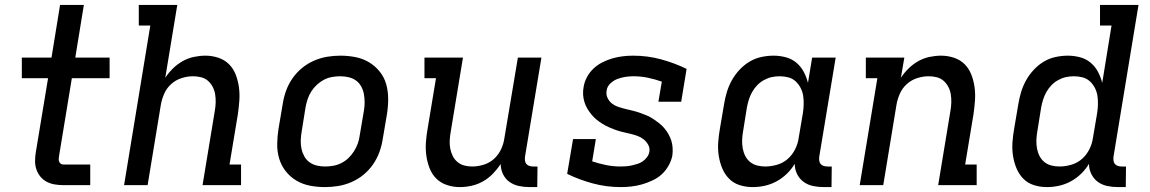

<svg xmlns="http://www.w3.org/2000/svg" viewBox="-20 -755 4690 783"><path d="M238 0Q220 0 202.5 -3Q185 -6 170 -14Q155 -22 144.5 -35Q134 -48 128.5 -64Q123 -80 123 -98Q123 -116 126 -134L176 -436H69V-520H190L225 -735H322L287 -520H427V-436H273L221 -120Q220 -114 219.5 -108Q219 -102 221 -96.5Q223 -91 227.5 -87.5Q232 -84 238 -84H348V0Z M486 0 593 -651H546V-735H703L654 -438Q668 -459 686 -476.5Q704 -494 725.5 -506Q747 -518 771 -523Q795 -528 818 -528Q845 -528 870.5 -519.5Q896 -511 914 -493Q932 -475 941.5 -450Q951 -425 954.5 -398.5Q958 -372 956 -344.5Q954 -317 950 -289L916 -84H963V0H806L856 -303Q859 -320 859.5 -337Q860 -354 857.5 -370Q855 -386 847.5 -400.5Q840 -415 828 -425.5Q816 -436 800 -440Q784 -444 767 -444Q744 -444 720.5 -436.5Q697 -429 678.5 -412.5Q660 -396 650 -373.5Q640 -351 636 -328L582 0Z M1305 8Q1273 8 1243 2Q1213 -4 1188 -19Q1163 -34 1145 -57Q1127 -80 1118.5 -108.5Q1110 -137 1110.5 -168.5Q1111 -200 1116 -231L1133 -331Q1137 -358 1146.5 -384.5Q1156 -411 1172.5 -435Q1189 -459 1211.5 -477.5Q1234 -496 1260.5 -507.5Q1287 -519 1314 -523.5Q1341 -528 1368 -528Q1400 -528 1430 -522Q1460 -516 1485 -501Q1510 -486 1528.5 -463Q1547 -440 1555 -411.5Q1563 -383 1563 -351.5Q1563 -320 1558 -289L1541 -189Q1537 -162 1527.5 -135.5Q1518 -109 1501.5 -85Q1485 -61 1462.5 -42.5Q1440 -24 1413.5 -12.5Q1387 -1 1359.5 3.5Q1332 8 1305 8ZM1306 -76Q1322 -76 1339 -79Q1356 -82 1372 -90Q1388 -98 1401 -110.5Q1414 -123 1423.5 -138Q1433 -153 1439 -169.5Q1445 -186 1447 -203L1464 -303Q1467 -320 1467 -337.5Q1467 -355 1464 -371.5Q1461 -388 1453 -402.5Q1445 -417 1432 -426.5Q1419 -436 1402 -440Q1385 -444 1367 -444Q1351 -444 1334 -441Q1317 -438 1301.5 -430Q1286 -422 1272.5 -409.5Q1259 -397 1249.5 -382Q1240 -367 1234.5 -350.5Q1229 -334 1226 -317L1210 -217Q1207 -200 1206.5 -182.5Q1206 -165 1209.5 -148.5Q1213 -132 1221 -117.5Q1229 -103 1242 -93.5Q1255 -84 1271.5 -80Q1288 -76 1306 -76Z M1855 8Q1828 8 1802.5 -0.5Q1777 -9 1759 -27Q1741 -45 1731.5 -70Q1722 -95 1718.5 -121.5Q1715 -148 1717 -175.5Q1719 -203 1724 -231L1758 -436H1711V-520H1868L1818 -217Q1815 -200 1814 -183Q1813 -166 1816 -150Q1819 -134 1826 -119.5Q1833 -105 1845.5 -94.5Q1858 -84 1873.5 -80Q1889 -76 1906 -76Q1929 -76 1953 -83.5Q1977 -91 1995 -107.5Q2013 -124 2023.5 -146.5Q2034 -169 2037 -192L2092 -520H2188L2121 -116Q2120 -108 2121 -100Q2122 -92 2126.5 -86.5Q2131 -81 2138.5 -78.5Q2146 -76 2154 -76H2172L2171 8H2140Q2117 8 2096 3.5Q2075 -1 2058 -13Q2041 -25 2031.5 -44.5Q2022 -64 2022 -86Q2008 -65 1990 -46.5Q1972 -28 1950 -15.5Q1928 -3 1903.5 2.5Q1879 8 1855 8Z M2512 8Q2453 8 2397.5 -7Q2342 -22 2293 -46L2317 -188H2410L2395 -97Q2422 -88 2451 -82Q2480 -76 2511 -76Q2522 -76 2534 -77Q2546 -78 2557 -80.5Q2568 -83 2579.5 -86.5Q2591 -90 2601 -97Q2611 -104 2618.5 -114Q2626 -124 2628 -135Q2631 -151 2623.5 -164.5Q2616 -178 2604.5 -187Q2593 -196 2579 -201Q2565 -206 2550 -209.5Q2535 -213 2520 -216.5Q2505 -220 2491 -225Q2477 -230 2463.5 -236Q2450 -242 2437 -250Q2424 -258 2413 -267Q2402 -276 2392.5 -287.5Q2383 -299 2375.5 -311.5Q2368 -324 2363.5 -338.5Q2359 -353 2358 -368.5Q2357 -384 2360 -400Q2363 -420 2373.5 -440Q2384 -460 2400.5 -475.5Q2417 -491 2437 -501Q2457 -511 2478 -517Q2499 -523 2520 -525.5Q2541 -528 2562 -528Q2621 -528 2676 -513Q2731 -498 2780 -474L2758 -340H2665L2679 -422Q2651 -432 2622 -438Q2593 -444 2563 -444Q2547 -444 2530.5 -441.5Q2514 -439 2498 -433Q2482 -427 2469 -414.5Q2456 -402 2454 -386Q2451 -370 2457.5 -356Q2464 -342 2475.5 -333Q2487 -324 2502 -319Q2517 -314 2531.5 -310.5Q2546 -307 2560.5 -303.5Q2575 -300 2589.5 -295Q2604 -290 2618 -284Q2632 -278 2644 -270Q2656 -262 2667.5 -253Q2679 -244 2688.5 -233Q2698 -222 2705.5 -209Q2713 -196 2717.5 -182Q2722 -168 2723 -152.5Q2724 -137 2722 -121Q2718 -100 2706.5 -79.5Q2695 -59 2678.5 -44Q2662 -29 2640.5 -19Q2619 -9 2598 -3Q2577 3 2555 5.5Q2533 8 2512 8Z M3050 8Q3022 8 2996.5 0Q2971 -8 2953 -26.5Q2935 -45 2925 -69.5Q2915 -94 2911 -120.5Q2907 -147 2909 -175Q2911 -203 2916 -231L2933 -331Q2937 -356 2944.5 -380.5Q2952 -405 2964.5 -427.5Q2977 -450 2995.5 -470Q3014 -490 3036.5 -503.5Q3059 -517 3084.5 -522.5Q3110 -528 3135 -528Q3160 -528 3184.5 -521.5Q3209 -515 3227.5 -499.5Q3246 -484 3257.5 -462.5Q3269 -441 3275 -417L3292 -520H3388L3321 -116Q3320 -108 3321 -100Q3322 -92 3326.5 -86.5Q3331 -81 3338.5 -78.5Q3346 -76 3354 -76H3372L3371 8H3340Q3317 8 3295.5 3.5Q3274 -1 3257 -13.5Q3240 -26 3230.5 -45.5Q3221 -65 3221 -87Q3208 -65 3189 -46.5Q3170 -28 3147 -15.5Q3124 -3 3099 2.5Q3074 8 3050 8ZM3101 -76Q3124 -76 3148.5 -83Q3173 -90 3192 -106.5Q3211 -123 3222.5 -146Q3234 -169 3237 -192L3254 -292Q3257 -310 3257.5 -328.5Q3258 -347 3255.5 -364Q3253 -381 3245 -396.5Q3237 -412 3224.5 -423.5Q3212 -435 3195 -439.5Q3178 -444 3159 -444Q3143 -444 3127 -440.5Q3111 -437 3095.5 -428.5Q3080 -420 3068 -407.5Q3056 -395 3047.5 -380Q3039 -365 3034 -349Q3029 -333 3026 -317L3010 -217Q3007 -200 3006.5 -183Q3006 -166 3009 -149.5Q3012 -133 3019.5 -118.5Q3027 -104 3039.5 -94Q3052 -84 3068 -80Q3084 -76 3101 -76Z M3486 0 3558 -436H3511V-520H3668L3654 -438Q3668 -459 3686 -476.5Q3704 -494 3725.5 -506Q3747 -518 3771 -523Q3795 -528 3818 -528Q3845 -528 3870.5 -519.5Q3896 -511 3914 -493Q3932 -475 3941.5 -450Q3951 -425 3954.5 -398.5Q3958 -372 3956 -344.5Q3954 -317 3950 -289L3916 -84H3963V0H3806L3856 -303Q3859 -320 3859.5 -337Q3860 -354 3857.5 -370Q3855 -386 3847.5 -400.5Q3840 -415 3828 -425.5Q3816 -436 3800 -440Q3784 -444 3767 -444Q3744 -444 3720.5 -436.5Q3697 -429 3678.5 -412.5Q3660 -396 3650 -373.5Q3640 -351 3636 -328L3582 0Z M4250 8Q4222 8 4196.5 0Q4171 -8 4153 -26.5Q4135 -45 4125 -69.5Q4115 -94 4111 -120.5Q4107 -147 4109 -175Q4111 -203 4116 -231L4133 -331Q4137 -356 4144.5 -380.5Q4152 -405 4164.5 -427.5Q4177 -450 4195.5 -470Q4214 -490 4236.5 -503.5Q4259 -517 4284.5 -522.5Q4310 -528 4335 -528Q4360 -528 4384.5 -521.5Q4409 -515 4427.5 -499.5Q4446 -484 4457.5 -462.5Q4469 -441 4475 -417L4513 -651H4466V-735H4623L4521 -116Q4520 -108 4521 -100Q4522 -92 4526.5 -86.5Q4531 -81 4538.5 -78.5Q4546 -76 4554 -76H4572L4571 8H4540Q4517 8 4495.5 3.5Q4474 -1 4457 -13.5Q4440 -26 4430.5 -45.5Q4421 -65 4421 -87Q4408 -65 4389 -46.5Q4370 -28 4347 -15.5Q4324 -3 4299 2.5Q4274 8 4250 8ZM4301 -76Q4324 -76 4348.5 -83Q4373 -90 4392 -106.5Q4411 -123 4422.5 -146Q4434 -169 4437 -192L4454 -292Q4457 -310 4457.5 -328.5Q4458 -347 4455.5 -364Q4453 -381 4445 -396.5Q4437 -412 4424.5 -423.5Q4412 -435 4395 -439.5Q4378 -444 4359 -444Q4343 -444 4327 -440.5Q4311 -437 4295.5 -428.5Q4280 -420 4268 -407.5Q4256 -395 4247.5 -380Q4239 -365 4234 -349Q4229 -333 4226 -317L4210 -217Q4207 -200 4206.5 -183Q4206 -166 4209 -149.5Q4212 -133 4219.5 -118.5Q4227 -104 4239.5 -94Q4252 -84 4268 -80Q4284 -76 4301 -76Z"/></svg>

Font: Iosevka Etoile Medium
Style: Italic
Weight: 500
Italic angle: -9°
Designer: Belleve Invis
Foundry: Belleve Invis
Version: Version 22.1.2; ttfautohint (v1.8.4)